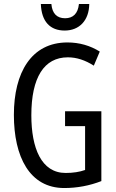

<svg xmlns="http://www.w3.org/2000/svg" viewBox="-20 -938 585 968"><path d="M430 -918H378C373 -869 348 -846 308 -846C267 -846 243 -870 239 -918H186C189 -829 233 -784 306 -784C380 -784 429 -835 430 -918ZM308 -377V-302H409V-81C381 -71 348 -66 311 -66C188 -66 138 -192 138 -357C138 -547 202 -649 322 -649C366 -649 409 -635 453 -607L483 -678C435 -708 380 -724 320 -724C138 -724 50 -572 50 -359C50 -148 129 10 304 10C369 10 432 -2 491 -25V-377Z"/></svg>

Font: Noto Sans Telugu ExtraCondensed
Style: Regular
Weight: 400
Width: 2
Designer: Jelle Bosma - Monotype Design Team
Foundry: Monotype Imaging Inc.
Version: Version 2.005